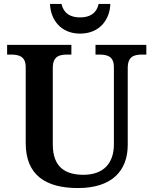

<svg xmlns="http://www.w3.org/2000/svg" viewBox="-20 -941 776 971"><path d="M385 -771C487 -771 536 -846 538 -921H479C468 -873 434 -853 385 -853C336 -853 302 -873 291 -921H233C235 -846 284 -771 385 -771ZM374 10C544 10 626 -75 626 -209V-597C626 -657 659 -665 701 -665H720V-714H463V-665H481C522 -665 556 -657 556 -601V-211C556 -113 501 -57 402 -57C309 -57 247 -97 247 -210V-597C247 -657 280 -665 322 -665H341V-714H16V-665H34C75 -665 110 -657 110 -601V-217C110 -54 213 10 374 10Z"/></svg>

Font: Noto Serif Gurmukhi SemiBold
Style: Regular
Weight: 600
Designer: Vaibhav Singh and the Monotype Design Team
Foundry: Monotype Imaging Inc.
Version: Version 2.004